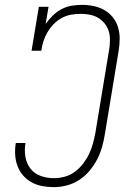

<svg xmlns="http://www.w3.org/2000/svg" viewBox="-20 -763 540 791"><path d="M201 8Q177 8 153.5 3.5Q130 -1 110 -12Q90 -23 75 -40.5Q60 -58 52 -79.5Q44 -101 42.5 -125.5Q41 -150 45 -173Q45 -173 45 -173.5Q45 -174 45 -174H85Q85 -174 85 -174Q85 -174 85 -174Q80 -146 84.5 -118Q89 -90 105 -69Q121 -48 147 -38.5Q173 -29 201 -29Q224 -29 246.5 -35Q269 -41 288.5 -55.5Q308 -70 322.5 -89Q337 -108 347 -129Q357 -150 363 -172Q369 -194 373 -216L430 -561Q433 -580 433 -599.5Q433 -619 427.5 -636Q422 -653 410.5 -667Q399 -681 383.5 -690Q368 -699 349.5 -702.5Q331 -706 312 -706Q293 -706 273 -702.5Q253 -699 234.5 -689Q216 -679 201 -663.5Q186 -648 175.5 -630Q165 -612 159 -593Q153 -574 150 -554H110L140 -735H180L168 -664Q181 -683 197.5 -699Q214 -715 234 -725.5Q254 -736 275.5 -739.5Q297 -743 318 -743Q342 -743 366 -738Q390 -733 410 -721.5Q430 -710 444.5 -692Q459 -674 466 -651.5Q473 -629 473 -604.5Q473 -580 469 -555L412 -210Q408 -184 400.5 -157.5Q393 -131 380 -106Q367 -81 348.5 -59Q330 -37 306 -21.5Q282 -6 255 1Q228 8 201 8Z"/></svg>

Font: Iosevka Slab XLtObl
Style: Regular
Weight: 200
Italic angle: -9°
Monospace: yes
Designer: Belleve Invis
Foundry: Belleve Invis
Version: Version 11.1.1; ttfautohint (v1.8.3)